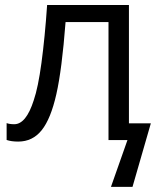

<svg xmlns="http://www.w3.org/2000/svg" viewBox="-20 -556 645 762"><path d="M485.8 0H410.6V-468.3H240.2Q225.6 -278.3 203.6 -182.1Q181.6 -84.5 145.5 -39.3Q109.4 5.9 52.2 5.9Q24.9 5.9 6.3 -0.5V-67.4Q18.1 -63 36.6 -63Q83.5 -63 113.8 -157.7Q131.3 -208.5 144.5 -306.2Q158.2 -407.7 167 -536.1H491.7V-66.4H578.6L505.9 185.5H420.4Z"/></svg>

Font: Viking Open Sans
Style: Regular
Weight: 400
Foundry: Ascender Corporation
Version: Version 2.001